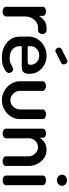

<svg xmlns="http://www.w3.org/2000/svg" viewBox="650 -1398 756 2097"><g transform="rotate(90 1028.5 -350.0)"><path d="M106 0Q84 0 69.5 -11Q55 -22 55 -35V-440Q55 -455 69.5 -464.5Q84 -474 106 -474Q126 -474 140 -464.5Q154 -455 154 -440V-396Q165 -417 183.5 -436Q202 -455 227 -467.5Q252 -480 281 -480H313Q329 -480 341 -466.5Q353 -453 353 -434Q353 -415 341 -401Q329 -387 313 -387H281Q251 -387 223 -369Q195 -351 177.5 -318.5Q160 -286 160 -240V-35Q160 -22 144.5 -11Q129 0 106 0Z M612 8Q544 8 492 -17Q440 -42 410 -86.5Q380 -131 380 -191V-286Q380 -339 408.5 -383Q437 -427 484 -453.5Q531 -480 588 -480Q642 -480 687 -456.5Q732 -433 759.5 -391Q787 -349 787 -295Q787 -253 774 -235Q761 -217 740 -213Q719 -209 696 -209H485V-186Q485 -136 521.5 -106.5Q558 -77 615 -77Q650 -77 672 -87Q694 -97 709 -106Q724 -115 737 -115Q750 -115 759 -107Q768 -99 773 -88Q778 -77 778 -68Q778 -53 757.5 -35Q737 -17 700 -4.5Q663 8 612 8ZM485 -274H651Q673 -274 680.5 -280Q688 -286 688 -304Q688 -330 675 -352.5Q662 -375 639 -387.5Q616 -400 587 -400Q559 -400 536 -388Q513 -376 499 -355Q485 -334 485 -306ZM535 -576Q521 -576 510.5 -589.5Q500 -603 500 -617Q500 -635 515 -643L639 -706Q645 -708 650 -708Q665 -708 674.5 -694.5Q684 -681 684 -667Q684 -648 668 -640L547 -579Q544 -578 541 -577Q538 -576 535 -576Z M1075 8Q1019 8 971.5 -19.5Q924 -47 896 -92.5Q868 -138 868 -189V-439Q868 -452 883.5 -463Q899 -474 921 -474Q942 -474 957.5 -463Q973 -452 973 -439V-189Q973 -163 986.5 -139Q1000 -115 1023.5 -100Q1047 -85 1075 -85Q1103 -85 1126 -100Q1149 -115 1162.5 -139Q1176 -163 1176 -189V-440Q1176 -454 1192.5 -464Q1209 -474 1229 -474Q1252 -474 1266.5 -464Q1281 -454 1281 -440V-189Q1281 -136 1253 -91Q1225 -46 1178 -19Q1131 8 1075 8Z M1438 0Q1415 0 1400.5 -11Q1386 -22 1386 -35V-440Q1386 -455 1400.5 -464.5Q1415 -474 1438 -474Q1457 -474 1471 -464.5Q1485 -455 1485 -440V-404Q1500 -433 1534.5 -456.5Q1569 -480 1619 -480Q1666 -480 1705.5 -453.5Q1745 -427 1769 -382.5Q1793 -338 1793 -283V-35Q1793 -18 1776.5 -9Q1760 0 1740 0Q1722 0 1705 -9Q1688 -18 1688 -35V-283Q1688 -309 1674.5 -333Q1661 -357 1638 -372Q1615 -387 1587 -387Q1563 -387 1541 -374.5Q1519 -362 1505 -339Q1491 -316 1491 -283V-35Q1491 -22 1475.5 -11Q1460 0 1438 0Z M1950 0Q1927 0 1912.5 -11Q1898 -22 1898 -35V-440Q1898 -455 1912.5 -464.5Q1927 -474 1950 -474Q1972 -474 1987.5 -464.5Q2003 -455 2003 -440V-35Q2003 -22 1987.5 -11Q1972 0 1950 0ZM1950 -593Q1924 -593 1906 -610Q1888 -627 1888 -648Q1888 -671 1906 -687Q1924 -703 1950 -703Q1975 -703 1992.5 -687Q2010 -671 2010 -648Q2010 -627 1992.5 -610Q1975 -593 1950 -593Z"/></g></svg>

Font: Dosis ExtraLight SemiBold
Style: Regular
Weight: 600
Version: Version 3.001; ttfautohint (v1.8.2)